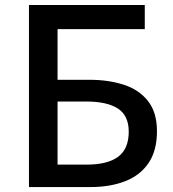

<svg xmlns="http://www.w3.org/2000/svg" viewBox="-20 -757 700 777"><path d="M97.2 0V-736.8H565.9V-639.2H212.9V-434.1H341.8Q419.9 -434.1 481.7 -413.8Q543.5 -393.6 579.3 -347.7Q615.2 -301.8 615.2 -226.1Q615.2 -147.5 581.3 -97.4Q547.4 -47.4 486.6 -23.7Q425.8 0 346.2 0ZM212.9 -90.8H330.1Q415.5 -90.8 458.3 -122.8Q501 -154.8 501 -224.1Q501 -289.1 457.3 -317.6Q413.6 -346.2 328.1 -346.2H212.9Z"/></svg>

Font: Source Han Sans CN Medium
Style: Regular
Weight: 500
Designer: Ryoko NISHIZUKA  (kana, bopomofo & ideographs); Paul D. Hunt (Latin, Greek & Cyrillic); Sandoll Communications , Soo-you
Foundry: Adobe
Version: Version 2.004;hotconv 1.0.118;makeotfexe 2.5.65603